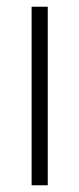

<svg xmlns="http://www.w3.org/2000/svg" viewBox="-20 -551 235 571"><path d="M122 0V-531H74V0Z"/></svg>

Font: Noto Sans Armenian Condensed ExtraLight
Style: Regular
Weight: 200
Width: 3
Designer: Monotype Design Team
Foundry: Monotype Imaging Inc.
Version: Version 2.008